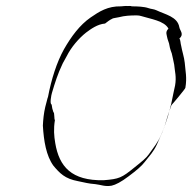

<svg xmlns="http://www.w3.org/2000/svg" viewBox="-20 -653 637 636"><path d="M514 -207C503 -181 490 -166 473 -142C465 -130 450 -118 425 -98C383 -64 375 -60 323 -56C217 -54 176 -101 163 -179C159 -203 157 -225 162 -256C159 -254 161 -282 157 -281C154 -289 152 -298 151 -307C144 -308 150 -339 152 -345C162 -379 172 -410 186 -439C186 -441 201 -466 201 -467C216 -497 241 -526 265 -545C281 -557 303 -573 328 -575C336 -581 343 -587 352 -591C353 -593 372 -595 374 -596C393 -601 411 -602 433 -602C439 -602 444 -601 447 -600C479 -590 525 -584 538 -558C526 -547 533 -536 535 -524L540 -509L543 -494C544 -489 547 -482 549 -476C552 -465 554 -452 557 -439C559 -416 565 -399 560 -370L555 -347C546 -297 532 -248 514 -207ZM548 -305C549 -305 595 -360 594 -362C600 -396 594 -418 592 -445C590 -464 583 -484 580 -502C578 -507 578 -523 574 -525C591 -540 576 -551 574 -563C568 -598 527 -605 498 -619C490 -623 480 -623 472 -626C458 -631 435 -632 417 -632C412 -634 406 -633 401 -633C400 -634 382 -632 381 -632C337 -633 309 -615 280 -595C244 -570 216 -532 192 -490C168 -447 150 -390 139 -332C138 -332 131 -301 130 -299C125 -278 123 -257 122 -237C125 -186 133 -137 157 -104C178 -79 195 -61 238 -53C263 -48 271 -45 296 -43C314 -41 328 -34 350 -38C363 -41 381 -50 406 -69C433 -89 450 -104 459 -116C476 -138 488 -149 500 -175C512 -202 523 -224 531 -254C534 -267 544 -292 548 -305Z"/></svg>

Font: Photofail
Style: It
Weight: 400
Foundry: Cannot Into Space Fonts
Version: Version 0.97